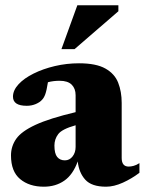

<svg xmlns="http://www.w3.org/2000/svg" viewBox="-20 -690 546 725"><path d="M506.5 -37.5Q477.5 -15.5 443.8 -0.2Q410 15 380.5 15Q326 15 302 -11.5Q278 -38 273.5 -80.5Q255.5 -30.5 222.8 -7.8Q190 15 145.5 15Q90.5 15 56 -13.8Q21.5 -42.5 21.5 -103Q21.5 -137.5 41.2 -165.8Q61 -194 113.8 -218.5Q166.5 -243 265.5 -266.5V-330.5Q265.5 -355.5 250.8 -370.2Q236 -385 205 -385Q181.5 -385 161 -379.5Q156 -348 151 -334.2Q146 -320.5 139 -313.5Q131 -304 115.2 -297.2Q99.5 -290.5 81 -290.5Q29 -290.5 29 -325Q29 -349 50 -371.8Q71 -394.5 106.8 -412.2Q142.5 -430 187 -440.5Q231.5 -451 278.5 -451Q343 -451 378 -431.2Q413 -411.5 426.2 -377.8Q439.5 -344 439.5 -301.5V-93.5Q439.5 -61 466 -61Q474.5 -61 484.8 -63.8Q495 -66.5 506.5 -74ZM185.5 -140.5Q185.5 -110 196 -97.2Q206.5 -84.5 225 -84.5Q242.5 -84.5 254 -99.2Q265.5 -114 265.5 -135V-217Q214 -202.5 199.8 -183.5Q185.5 -164.5 185.5 -140.5ZM212 -504.5 272 -670H427V-647.5L261.5 -504.5Z"/></svg>

Font: Newsreader 16pt ExtraBold
Style: Regular
Weight: 800
Designer: Hugues Gentile
Foundry: Production Type
Version: Version 1.003; ttfautohint (v1.8.3)